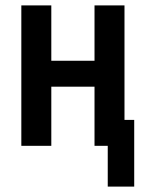

<svg xmlns="http://www.w3.org/2000/svg" viewBox="-20 -540 540 711"><path d="M379 151V0H330V-219H170V0H59V-520H170V-315H330V-520H441V-96H477V151Z"/></svg>

Font: Iosevka SS18
Style: Bold
Weight: 700
Monospace: yes
Designer: Belleve Invis
Foundry: Belleve Invis
Version: Version 25.1.1; ttfautohint (v1.8.4)